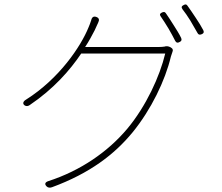

<svg xmlns="http://www.w3.org/2000/svg" viewBox="-20 -823 1020 882"><path d="M778 -707C765 -727 753 -747 742 -762C737 -769 733 -769 725 -766C715 -762 712 -756 718 -748C729 -732 742 -712 754 -692C765 -673 776 -653 785 -635C790 -626 796 -625 805 -630C814 -634 816 -640 812 -649C803 -668 790 -688 778 -707ZM880 -740C867 -760 853 -780 841 -797C836 -804 832 -804 824 -800C814 -795 812 -790 818 -781C830 -766 842 -748 854 -729C865 -710 877 -690 887 -672C891 -663 898 -662 907 -666C916 -670 918 -675 914 -684C905 -701 893 -721 880 -740ZM538 -607H371C389 -634 403 -661 415 -684C420 -694 425 -707 431 -719C437 -731 436 -740 423 -745C410 -750 402 -744 399 -730C395 -717 390 -705 387 -698C352 -611 253 -462 99 -365C87 -358 82 -347 93 -339C100 -334 109 -335 116 -340C227 -415 301 -500 353 -577H546H739C714 -472 651 -335 565 -232C477 -127 351 -39 202 9C187 14 183 23 195 34C201 40 211 40 219 37C393 -27 506 -114 589 -215C674 -319 739 -453 765 -563C766 -567 769 -576 772 -584C776 -592 774 -600 766 -604L763 -606C754 -611 743 -612 736 -609C729 -608 720 -607 706 -607Z"/></svg>

Font: GenSenRounded2 TW EL
Style: Regular
Weight: 250
Version: Version 2.100;PS 2.1;hotconv 16.6.51;makeotf.lib2.5.65220 DE